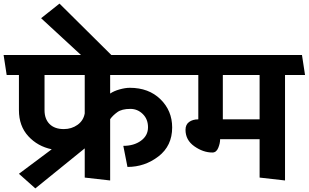

<svg xmlns="http://www.w3.org/2000/svg" viewBox="-31 -985 1712 1065"><path d="M216 -374Q216 -325 244 -297Q272 -269 323 -269Q366 -269 399 -292.5Q432 -316 439 -356V-569H216ZM439 0V-162L165 60L74 -21L256 -157Q178 -173 126 -229.5Q74 -286 74 -374V-569H6L-11 -680H953L970 -569H580V-466Q600 -480 632 -489Q664 -498 689 -498Q794 -498 859 -434.5Q924 -371 924 -278Q924 -176 848 -117.5Q772 -59 676 -59L653 -176Q712 -176 751 -204.5Q790 -233 790 -279Q790 -324 761 -352.5Q732 -381 692 -381Q645 -381 620 -363Q595 -345 580 -324V16Z M657 -610H494L197 -884L299 -965Z M1409 0V-213H1190Q1190 -190 1179.5 -164.5Q1169 -139 1147 -139Q1096 -139 1047 -173.5Q998 -208 998 -265Q998 -294 1018 -308.5Q1038 -323 1069 -323V-569H964L947 -680H1644L1661 -569H1550V16ZM1409 -569H1205V-323H1409Z"/></svg>

Font: Palanquin
Style: Bold
Weight: 700
Designer: Pria Ravichandran
Version: Version 1.0.4